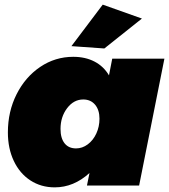

<svg xmlns="http://www.w3.org/2000/svg" viewBox="-20 -800 730 828"><path d="M14 -229Q14 -319 51.5 -393.5Q89 -468 153.5 -511.5Q218 -555 296 -555Q348 -555 387.5 -534.5Q427 -514 450 -475L464 -547H689L580 0H355L366 -54Q298 8 216 8Q157 8 111 -22Q65 -52 39.5 -106Q14 -160 14 -229ZM409 -288Q409 -326 390 -348.5Q371 -371 339 -371Q298 -371 269.5 -333.5Q241 -296 241 -244Q241 -204 258.5 -182Q276 -160 308 -160Q335 -160 358.5 -177.5Q382 -195 395.5 -224.5Q409 -254 409 -288ZM423 -780 592 -720 430 -591 288 -601Z"/></svg>

Font: Gontserrat Black
Style: Italic
Weight: 900
Italic angle: -11.3°
Designer: Julieta Ulanovsky
Foundry: Julieta Ulanovsky
Version: Version 6.001